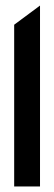

<svg xmlns="http://www.w3.org/2000/svg" viewBox="-20 -671 195 691"><path d="M31 0H124V-651L31 -582Z"/></svg>

Font: Charger Pro
Style: ExBdSuExt
Weight: 400
Designer: Jasper
Foundry: Cannot Into Space Fonts
Version: Version 1.09